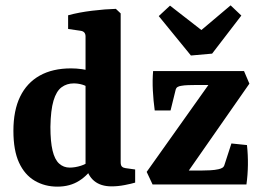

<svg xmlns="http://www.w3.org/2000/svg" viewBox="-20 -688 979 716"><path d="M194 8Q147 8 109.5 -14Q72 -36 51 -81.5Q30 -127 30 -200Q30 -276 55 -327.5Q80 -379 128 -406Q176 -433 245 -433Q265 -433 286.5 -430Q308 -427 320 -422L310 -360Q302 -368 286.5 -372.5Q271 -377 255 -377Q229 -377 209.5 -362.5Q190 -348 179.5 -312.5Q169 -277 168 -215Q168 -160 176 -126.5Q184 -93 200.5 -78Q217 -63 240 -63Q260 -63 282 -70Q304 -77 317 -90L331 -72Q310 -36 275.5 -14Q241 8 194 8ZM430 -638V-83Q430 -71 435 -66.5Q440 -62 448 -61L484 -56V-7Q471 -3 445.5 2Q420 7 396 7Q356 7 331.5 -13Q307 -33 299 -73V-552Q299 -570 282 -573L234 -580V-631Q274 -642 323.5 -648Q373 -654 412 -655ZM767 -385 774 -371H709Q696 -371 681.5 -370.5Q667 -370 656 -368Q648 -367 642 -363.5Q636 -360 634 -349L616 -276H557Q552 -312 550 -350.5Q548 -389 551 -423H890L910 -376L675 -39L668 -52H729Q746 -52 764 -53Q782 -54 795 -57Q804 -59 809.5 -62.5Q815 -66 817 -73L843 -153L901 -147Q905 -110 904.5 -73Q904 -36 899 0H549L527 -47ZM880 -630 771 -488 692 -481 572 -628 614 -667 731 -576 840 -668Z"/></svg>

Font: Rasa
Style: Bold
Weight: 700
Designer: Anna Giedrys (Yrsa+Rasa design), David Brezina (Yrsa art-direction, Rasa art-direction, design)
Foundry: Rosetta Type Foundry
Version: Version 2.004